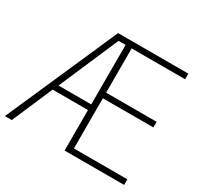

<svg xmlns="http://www.w3.org/2000/svg" viewBox="-154 -890 1094 1067"><g transform="rotate(30 393.0 -357.0)"><path d="M764 0V-36H421V-358H745V-394H421V-678H764V-714H313L-1 0H43L155 -260H382V0ZM172 -296 337 -678H382V-296Z"/></g></svg>

Font: Noto Sans Telugu ExtraLight
Style: Regular
Weight: 200
Designer: Jelle Bosma - Monotype Design Team
Foundry: Monotype Imaging Inc.
Version: Version 2.005